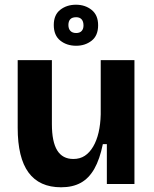

<svg xmlns="http://www.w3.org/2000/svg" viewBox="-20 -780 653 814"><path d="M239 14Q147 14 101 -48.5Q55 -111 55 -238V-525H200V-254Q200 -179 222.5 -142.5Q245 -106 291 -106Q319 -106 339.5 -119.5Q360 -133 375 -158.5Q390 -184 398 -218.5Q406 -253 407 -295V-525H550V-218V0H433V-169H416Q403 -105 380 -64.5Q357 -24 322.5 -5Q288 14 239 14ZM303 -586Q263 -586 235.5 -608Q208 -630 208 -674Q208 -717 235.5 -738.5Q263 -760 302 -760Q341 -760 368.5 -738Q396 -716 396 -673Q396 -629 368.5 -607.5Q341 -586 303 -586ZM303 -640Q318 -640 326 -648.5Q334 -657 334 -672Q334 -689 326 -698Q318 -707 303 -707Q286 -707 278 -698.5Q270 -690 270 -674Q270 -658 278.5 -649Q287 -640 303 -640Z"/></svg>

Font: Bricolage Grotesque 24pt
Style: Bold
Weight: 700
Designer: Mathieu Triay
Foundry: Atelier Triay
Version: Version 1.001;gftools[0.9.33.dev8+g029e19f]